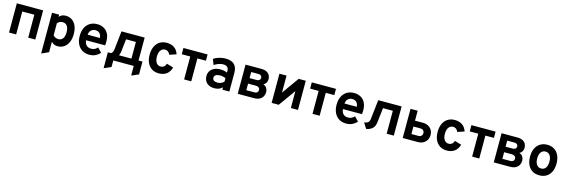

<svg xmlns="http://www.w3.org/2000/svg" viewBox="46 -1784 9558 3248"><g transform="rotate(15 4825.0 -160.0)"><path d="M78.2 0V-511H538.8V0H414V-401.4H203V0Z M694.7 203V-511H819.5V-473.4Q861.6 -523 931.9 -523Q997.5 -523 1044.9 -490.6Q1092.3 -458.3 1117.9 -398.3Q1143.5 -338.3 1143.5 -255.4Q1143.5 -174.9 1116.9 -114.8Q1090.3 -54.7 1042.5 -21.4Q994.6 12 930.7 12Q895.3 12 867.5 -0.7Q839.6 -13.3 819.5 -38.4V146.4ZM911.9 -107.4Q962.9 -107.4 990.4 -146.2Q1017.9 -184.9 1017.9 -255.4Q1017.9 -326 990 -365Q962.1 -404 911.9 -404Q881.6 -404 858.9 -392.9Q836.1 -381.8 819.5 -359.6V-153Q832.8 -131.7 857.5 -119.5Q882.3 -107.4 911.9 -107.4Z M1485.4 12Q1411.8 12 1358.5 -21Q1305.3 -54 1276.8 -114.2Q1248.2 -174.4 1248.2 -256Q1248.2 -338.7 1277.5 -398.6Q1306.7 -458.5 1360 -490.8Q1413.2 -523 1485.4 -523Q1547.4 -523 1598 -496.9Q1648.5 -470.9 1678.5 -417.1Q1708.4 -363.4 1708.4 -280.6Q1708.4 -267.4 1707.8 -248.6Q1707.2 -229.9 1704.8 -211H1371.4Q1373.4 -175.9 1387.8 -149.8Q1402.2 -123.6 1427.2 -109.1Q1452.2 -94.6 1486.2 -94.6Q1522.6 -94.6 1549.4 -106.7Q1576.3 -118.8 1600.6 -145.8L1672.6 -71.4Q1639.6 -33.9 1593 -10.9Q1546.4 12 1485.4 12ZM1372.2 -308.6H1587.4Q1585 -341.9 1572.4 -366.1Q1559.8 -390.3 1537.4 -403.4Q1515 -416.4 1483 -416.4Q1438.9 -416.4 1408 -389.4Q1377.1 -362.4 1372.2 -308.6Z M1780 169V-109.6H1833.6Q1852.5 -119.8 1862.5 -139.9Q1872.4 -160 1875.8 -190.8L1911.2 -511H2317V-109.6H2386.6V115.4L2262.4 169V0H1904.2V115.4ZM1974.6 -109.6H2192.8V-401.4H2020.8L1995.2 -177.8Q1992.8 -157.2 1987.3 -140.3Q1981.8 -123.4 1974.6 -109.6Z M2702.1 12Q2631.3 12 2579.9 -20.4Q2528.5 -52.8 2500.6 -112.7Q2472.7 -172.6 2472.7 -255Q2472.7 -337.3 2500.9 -397.5Q2529.2 -457.6 2581.1 -490.3Q2632.9 -523 2703.7 -523Q2782.9 -523 2835.7 -486.2Q2888.4 -449.4 2912.1 -377.6L2793.5 -337.4Q2781.3 -369.5 2758.5 -386.9Q2735.7 -404.2 2705.3 -404.2Q2656.8 -404.2 2628.2 -364Q2599.5 -323.8 2599.5 -255Q2599.5 -187 2627.5 -147.1Q2655.5 -107.2 2702.9 -107.2Q2736.3 -107.2 2760.1 -126.1Q2783.9 -145.1 2795.5 -181.4L2913.7 -146Q2891 -67.7 2837.2 -27.9Q2783.4 12 2702.1 12Z M3144.9 0V-401.4H2995.5V-511H3419.1V-401.4H3269.7V0Z M3675.2 12Q3591.3 12 3542.8 -33.2Q3494.2 -78.5 3494.2 -155.8Q3494.2 -206.1 3519.3 -243.8Q3544.5 -281.5 3589.8 -302.2Q3635 -323 3695.4 -323Q3729 -323 3760.2 -316.9Q3791.5 -310.7 3814.8 -299V-330.8Q3814.8 -374.1 3790.7 -395.9Q3766.5 -417.6 3719.4 -417.6Q3682 -417.6 3642.4 -404.1Q3602.9 -390.6 3562.6 -364.2L3525 -462.4Q3568.9 -491.5 3622.9 -507.2Q3677 -523 3732.2 -523Q3834.9 -523 3885.9 -474.4Q3937 -425.7 3937 -328.8V0H3814.8V-41Q3789 -15.2 3753.2 -1.6Q3717.3 12 3675.2 12ZM3703.8 -93.4Q3734.8 -93.4 3763.6 -105.7Q3792.3 -117.9 3814.8 -140.6V-201Q3793.5 -211.6 3767.3 -217.3Q3741.1 -223 3715.2 -223Q3668.5 -223 3641.8 -205.2Q3615.2 -187.5 3615.2 -156Q3615.2 -126.7 3638.5 -110.1Q3661.8 -93.4 3703.8 -93.4Z M4083.7 0V-511H4358.7Q4416.9 -511 4453.4 -492.1Q4489.8 -473.3 4506.9 -442.1Q4523.9 -411 4523.9 -373.6Q4523.9 -335.6 4507.5 -308.8Q4491.2 -282 4461.5 -267.2Q4503.5 -252.6 4522.6 -220.1Q4541.7 -187.6 4541.7 -151.8Q4541.7 -112 4523.5 -77.3Q4505.4 -42.7 4467.2 -21.4Q4429 0 4368.5 0ZM4208.5 -96.4H4345.5Q4368.6 -96.4 4384 -103.5Q4399.4 -110.6 4407.1 -123.6Q4414.9 -136.6 4414.9 -154.6Q4414.9 -172 4406.2 -184.9Q4397.6 -197.8 4380.3 -204.8Q4363 -211.8 4336.7 -211.8H4208.5ZM4208.5 -308.2H4329.1Q4362.1 -308.2 4379.6 -322.2Q4397.1 -336.3 4397.1 -360.2Q4397.1 -376.8 4389.9 -389.1Q4382.6 -401.4 4368.6 -408Q4354.5 -414.6 4334.7 -414.6H4208.5Z M4677.2 0V-511H4802V-213L5014 -511H5138.8V0H5014V-297L4802 0Z M5393.4 0V-401.4H5244V-511H5667.6V-401.4H5518.2V0Z M5983.9 12Q5910.3 12 5857.1 -21Q5803.8 -54 5775.2 -114.2Q5746.7 -174.4 5746.7 -256Q5746.7 -338.7 5775.9 -398.6Q5805.2 -458.5 5858.4 -490.8Q5911.7 -523 5983.9 -523Q6045.9 -523 6096.4 -496.9Q6147 -470.9 6176.9 -417.1Q6206.9 -363.4 6206.9 -280.6Q6206.9 -267.4 6206.3 -248.6Q6205.7 -229.9 6203.3 -211H5869.9Q5871.9 -175.9 5886.3 -149.8Q5900.7 -123.6 5925.7 -109.1Q5950.7 -94.6 5984.7 -94.6Q6021.1 -94.6 6048 -106.7Q6074.8 -118.8 6099.1 -145.8L6171.1 -71.4Q6138.1 -33.9 6091.5 -10.9Q6044.9 12 5983.9 12ZM5870.7 -308.6H6085.9Q6083.5 -341.9 6070.9 -366.1Q6058.3 -390.3 6035.9 -403.4Q6013.5 -416.4 5981.5 -416.4Q5937.4 -416.4 5906.5 -389.4Q5875.6 -362.4 5870.7 -308.6Z M6335.9 12 6274.5 -84.6Q6322.3 -92.1 6343.8 -113Q6365.2 -133.9 6369.9 -176.4L6407.7 -511H6817.1V0H6692.3V-401.4H6520.7L6490.3 -142Q6482.5 -75.7 6443.6 -37.8Q6404.6 0.2 6335.9 12Z M6973.2 0V-511H7098V-337.6H7235.6Q7289 -337.6 7329.5 -316.4Q7370 -295.1 7392.6 -257Q7415.2 -218.8 7415.2 -168.4Q7415.2 -118.5 7392.4 -80.5Q7369.7 -42.6 7329.3 -21.3Q7288.9 0 7235.6 0ZM7098 -103H7220.4Q7252.3 -103 7271.1 -121.3Q7290 -139.7 7290 -168.8Q7290 -198.5 7271.1 -216.6Q7252.3 -234.6 7220.4 -234.6H7098Z M7746.1 12Q7675.3 12 7623.9 -20.4Q7572.5 -52.8 7544.6 -112.7Q7516.7 -172.6 7516.7 -255Q7516.7 -337.3 7544.9 -397.5Q7573.2 -457.6 7625 -490.3Q7676.9 -523 7747.7 -523Q7826.9 -523 7879.6 -486.2Q7932.4 -449.4 7956.1 -377.6L7837.5 -337.4Q7825.3 -369.5 7802.5 -386.9Q7779.7 -404.2 7749.3 -404.2Q7700.8 -404.2 7672.1 -364Q7643.5 -323.8 7643.5 -255Q7643.5 -187 7671.5 -147.1Q7699.5 -107.2 7746.9 -107.2Q7780.3 -107.2 7804.1 -126.1Q7827.9 -145.1 7839.5 -181.4L7957.7 -146Q7935 -67.7 7881.2 -27.9Q7827.4 12 7746.1 12Z M8188.9 0V-401.4H8039.5V-511H8463.1V-401.4H8313.7V0Z M8567.7 0V-511H8842.7Q8900.9 -511 8937.3 -492.1Q8973.8 -473.3 8990.8 -442.1Q9007.9 -411 9007.9 -373.6Q9007.9 -335.6 8991.5 -308.8Q8975.2 -282 8945.5 -267.2Q8987.5 -252.6 9006.6 -220.1Q9025.7 -187.6 9025.7 -151.8Q9025.7 -112 9007.5 -77.3Q8989.4 -42.7 8951.2 -21.4Q8913 0 8852.5 0ZM8692.5 -96.4H8829.5Q8852.6 -96.4 8868 -103.5Q8883.4 -110.6 8891.1 -123.6Q8898.9 -136.6 8898.9 -154.6Q8898.9 -172 8890.2 -184.9Q8881.6 -197.8 8864.3 -204.8Q8847 -211.8 8820.7 -211.8H8692.5ZM8692.5 -308.2H8813.1Q8846.1 -308.2 8863.6 -322.2Q8881.1 -336.3 8881.1 -360.2Q8881.1 -376.8 8873.9 -389.1Q8866.6 -401.4 8852.5 -408Q8838.5 -414.6 8818.7 -414.6H8692.5Z M9367.3 12Q9259.3 12 9197 -59.5Q9134.7 -130.9 9134.7 -255Q9134.7 -337.2 9163.1 -397.4Q9191.5 -457.5 9243.8 -490.2Q9296 -523 9367.3 -523Q9438.5 -523 9490.5 -490.4Q9542.4 -457.9 9570.5 -397.9Q9598.7 -337.9 9598.7 -255.4Q9598.7 -172.6 9570.8 -112.7Q9542.8 -52.7 9490.8 -20.4Q9438.9 12 9367.3 12ZM9367.3 -107.4Q9418 -107.4 9446 -146.4Q9474.1 -185.3 9474.1 -255.4Q9474.1 -325.7 9445.8 -364.9Q9417.4 -404 9367.3 -404Q9317 -404 9288.5 -364.5Q9259.9 -325 9259.9 -255Q9259.9 -185.8 9288.5 -146.6Q9317 -107.4 9367.3 -107.4Z"/></g></svg>

Font: Overpass
Style: Regular
Weight: 400
Designer: Delve Withrington, Dave Bailey, Thomas Jockin
Foundry: Delve Fonts LLC
Version: Version 4.000